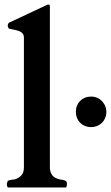

<svg xmlns="http://www.w3.org/2000/svg" viewBox="-20 -823 487 843"><path d="M193 -803C189.6 -803 184.5 -801.5 183 -800L21 -724C18 -723 16 -720 16 -718C14 -714 14 -712 14 -711C15 -703 17 -698 21 -697C45.8 -689.9 85 -690.7 85 -658V-89C85 -74 82 -63 76 -56C67.5 -44.2 50.3 -34 32 -34C22.7 -31.3 12 -32.2 12 -22C10 -19 10 -16 10 -15C10 -10.3 11.3 -1.8 15 0H270C272.2 -2.2 274 -10.9 274 -15C274 -31.5 264.8 -30.3 252 -34C244 -34 236 -37 228 -40C210 -46.7 199 -63.8 199 -89V-792C199 -799 198.8 -803 193 -803ZM380 -265C418.4 -265 447 -293.3 447 -332C447 -341 445 -350 442 -358C431.1 -379.9 412.4 -399 380 -399C341 -399 313 -371 313 -332C313 -293 341 -265 380 -265Z"/></svg>

Font: fbb
Style: Bold
Weight: 400
Designer: David J. Perry, Michael Sharpe
Version: Version 1.045